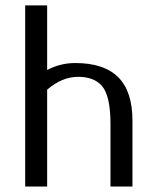

<svg xmlns="http://www.w3.org/2000/svg" viewBox="-20 -680 571 700"><path d="M71.8 0ZM151.9 -353V0H71.8V-660.2H151.9V-424.8Q200.2 -450.2 253.9 -450.2Q359.4 -450.2 411.1 -398.4Q462.9 -346.7 462.9 -240.2V0H382.8V-228Q382.8 -330.6 351.6 -366.7Q323.2 -399.9 264.6 -399.9Q206.1 -399.9 151.9 -353Z"/></svg>

Font: Pfennig
Style: Medium
Weight: 500
Version: Version 20120410 ; ttfautohint (v0.8)